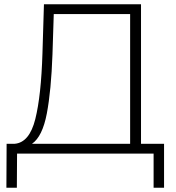

<svg xmlns="http://www.w3.org/2000/svg" viewBox="-20 -720 826 900"><path d="M11 -46H49Q118 -52 145.5 -162Q173 -272 179 -470L186 -700H641V-46H749V160H700V0H60L59 160H10ZM590 -46V-654H232L226 -466Q220 -296 199.5 -188Q179 -80 130 -46Z"/></svg>

Font: Goldbeck Next Light
Style: Regular
Weight: 300
Designer: Julieta Ulanovsky
Foundry: Julieta Ulanovsky
Version: Version 7.200